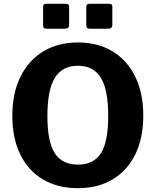

<svg xmlns="http://www.w3.org/2000/svg" viewBox="-20 -974 814 1004"><path d="M341.5 -938.3V-844.5Q341.5 -833.2 335.9 -828.6Q330.4 -823.9 317.4 -823.9H224.1Q212.8 -823.9 209.1 -828.4Q205.3 -832.9 205.3 -842.5V-936.9Q205.3 -954 219.3 -954H327.5Q341.5 -954 341.5 -938.3ZM567.4 -938.3V-844.5Q567.4 -833.2 561.8 -828.6Q556.3 -823.9 543.3 -823.9H450Q438.7 -823.9 435 -828.4Q431.2 -832.9 431.2 -842.5V-936.9Q431.2 -954 445.2 -954H553.4Q567.4 -954 567.4 -938.3ZM387.6 10Q282.1 10 205 -35.5Q127.9 -81 86.2 -166.1Q44.5 -251.1 44.5 -368.4Q44.5 -487 87.1 -573Q129.6 -659 206.7 -705.5Q283.9 -752 387.8 -752Q491.8 -752 568.4 -705.5Q645.1 -659 687.1 -573.3Q729.2 -487.6 729.2 -369Q729.2 -251.7 687.5 -166.8Q645.8 -82 569 -36Q492.2 10 387.6 10ZM388.1 -113.2Q470.1 -113.2 507.9 -172.9Q545.8 -232.5 545.8 -366.9Q545.8 -504.7 507.3 -567.4Q468.8 -630.2 387.8 -630.2Q305.9 -630.2 266.9 -567.3Q227.9 -504.4 227.9 -366.9Q227.9 -232.8 266.3 -173Q304.7 -113.2 388.1 -113.2Z"/></svg>

Font: Libre Franklin Thin
Style: Regular
Weight: 100
Designer: Pablo Impallari, Rodrigo Fuenzalida, Nhung Nguyen
Foundry: Impallari Type
Version: Version 3.000